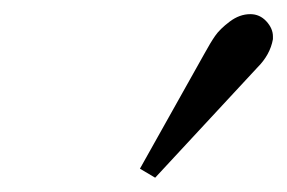

<svg xmlns="http://www.w3.org/2000/svg" viewBox="-20 -788 404 270"><path d="M332 -768.1Q345.2 -768.1 354.5 -758.1Q363.8 -748 363.8 -736.8V-732.9Q359.9 -710.9 341.8 -692.9L198.2 -538.1L176.8 -550.8L267.1 -711.9Q275.9 -728 282.5 -737.5Q289.1 -747.1 303 -757.6Q316.9 -768.1 332 -768.1Z"/></svg>

Font: Linux Libertine O
Style: Semibold Italic
Weight: 600
Italic angle: -11.5°
Designer: Philipp H. Poll
Foundry: Philipp H. Poll
Version: Version 5.1.2